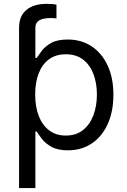

<svg xmlns="http://www.w3.org/2000/svg" viewBox="-20 -754 648 978"><path d="M77.1 -453.1V-612.3Q77.1 -671.9 114 -703.1Q150.9 -734.4 218.8 -734.4Q235.4 -734.4 248.3 -733.2Q261.2 -731.9 267.6 -730.5V-660.2Q260.7 -661.1 253.4 -661.6Q246.1 -662.1 240.2 -662.1Q198.7 -662.1 179.4 -650.1Q160.2 -638.2 160.2 -612.3V-453.1ZM77.1 204.1V-545.9H157.2V-459H167Q176.3 -473.1 192.9 -495.4Q209.5 -517.6 240.7 -535.2Q272 -552.7 325.2 -552.7Q394 -552.7 446.3 -518.3Q498.5 -483.9 528.1 -420.7Q557.6 -357.4 557.6 -271.5Q557.6 -185.1 528.3 -121.3Q499 -57.6 446.8 -22.9Q394.5 11.7 326.2 11.7Q273.9 11.7 242.2 -6.1Q210.4 -23.9 193.4 -46.6Q176.3 -69.3 167 -84H160.2V204.1ZM315.4 -63.5Q367.7 -63.5 402.8 -91.6Q438 -119.6 455.8 -167Q473.6 -214.4 473.6 -272.5Q473.6 -330.1 456.1 -376.5Q438.5 -422.9 403.6 -450.2Q368.7 -477.5 315.4 -477.5Q264.2 -477.5 229.5 -451.9Q194.8 -426.3 177 -380.1Q159.2 -334 159.2 -272.5Q159.2 -210.9 177.2 -163.8Q195.3 -116.7 230.2 -90.1Q265.1 -63.5 315.4 -63.5Z"/></svg>

Font: Inter
Style: Regular
Weight: 400
Designer: Rasmus Andersson
Foundry: rsms
Version: Version 4.000;git-8c9346024